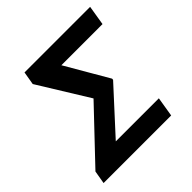

<svg xmlns="http://www.w3.org/2000/svg" viewBox="-186 -875 1031 1031"><g transform="rotate(-45 329.0 -360.0)"><path d="M558.9 -111.9 540.5 0H27.3L40.1 -74.6L310.4 -359.4L134.2 -644.9L147 -720.2H645.2L626.8 -607.6H314.3L456 -364L455.3 -355.8L231.9 -111.9Z"/></g></svg>

Font: Inter UI Semi Bold
Style: Italic
Weight: 600
Italic angle: -9.39999°
Designer: Rasmus Andersson
Foundry: rsms
Version: 3.2;8d6f07862